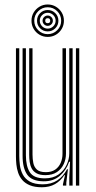

<svg xmlns="http://www.w3.org/2000/svg" viewBox="-20 -811 420 839"><path d="M163 7.3Q131.5 7.3 110.7 -1.3Q89.9 -9.9 77.6 -24.2Q65.3 -38.5 59.3 -56.3Q53.3 -74 51.5 -92.4Q49.7 -110.7 49.7 -127.2V-600H64.2V-129.7Q64.2 -110.2 67 -88.5Q69.9 -66.8 79.8 -48Q89.8 -29.2 110.5 -17.4Q131.2 -5.6 167.1 -5.6Q203.8 -5.6 230.1 -22.7Q256.4 -39.8 272.8 -71.2H276.8L269.7 -12.6V0H255L255 -5.6L264.1 -45.8H261.2Q244.7 -20.4 220.4 -6.5Q196.1 7.3 163 7.3ZM311.8 0V-600H326.3V0ZM178.4 -45.7Q154 -45.7 139.8 -53.7Q125.5 -61.7 118.6 -74.8Q111.8 -87.9 109.7 -103.5Q107.6 -119.2 107.6 -134.5V-600H122.1V-135.3Q122.1 -116.2 125.6 -98.6Q129.2 -81 141.5 -69.8Q153.8 -58.7 180.3 -58.7Q205 -58.7 221.1 -69.7Q237.2 -80.8 245.1 -99.1Q253.1 -117.4 253.1 -138.8V-600H268.3V-139.9Q268.3 -115.4 258.4 -93.9Q248.5 -72.3 228.6 -59Q208.7 -45.7 178.4 -45.7ZM170.7 -18.7Q119.5 -19.1 99.1 -47.5Q78.7 -75.9 78.7 -130.5V-600H93.2V-132.1Q93.2 -84.7 110.4 -58.2Q127.6 -31.6 175.4 -31.6Q211.6 -31.6 235.3 -48.3Q259.1 -64.9 270.9 -90.2Q282.7 -115.4 282.7 -141V-600H297.3V0H282.8V-35L286.1 -104.2H282.1Q269.9 -67.5 241.8 -43Q213.7 -18.4 170.7 -18.7ZM188.4 -649.7Q168.8 -649.7 152.7 -659.2Q136.6 -668.6 127.1 -684.8Q117.6 -700.9 117.6 -720.4Q117.6 -740.2 127.1 -756.2Q136.6 -772.2 152.7 -781.8Q168.8 -791.4 188.3 -791.4Q208.2 -791.4 224.2 -781.8Q240.2 -772.2 249.8 -756.2Q259.3 -740.2 259.3 -720.4Q259.3 -700.9 249.8 -684.8Q240.2 -668.6 224.2 -659.2Q208.2 -649.7 188.4 -649.7ZM188.3 -661.8Q212.8 -661.8 230 -679Q247.3 -696.2 247.3 -720.4Q247.3 -744.9 230 -762.1Q212.8 -779.3 188.3 -779.3Q164.2 -779.3 147 -762.1Q129.7 -744.9 129.7 -720.4Q129.7 -696.2 147 -679Q164.2 -661.8 188.3 -661.8ZM188.4 -673.8Q168.9 -673.8 155.3 -687.4Q141.8 -700.9 141.8 -720.5Q141.8 -740.1 155.3 -753.6Q168.9 -767.2 188.4 -767.2Q208 -767.2 221.6 -753.6Q235.2 -740.1 235.2 -720.5Q235.2 -700.9 221.6 -687.4Q208 -673.8 188.4 -673.8ZM188.4 -685.9Q202.8 -685.9 212.9 -696.1Q223.1 -706.3 223.1 -720.4Q223.1 -734.8 212.9 -745Q202.8 -755.1 188.4 -755.1Q174.3 -755.1 164.1 -745Q153.9 -734.8 153.9 -720.4Q153.9 -706.3 164.1 -696.1Q174.3 -685.9 188.4 -685.9ZM188.4 -698Q179.2 -698 172.6 -704.6Q166 -711.3 166 -720.5Q166 -729.8 172.6 -736.4Q179.2 -743.1 188.5 -743.1Q197.8 -743.1 204.4 -736.4Q211 -729.8 211 -720.4Q211 -711.3 204.4 -704.6Q197.8 -698 188.4 -698ZM188.5 -709.7Q199.4 -709.7 199.4 -720.5Q199.4 -731.4 188.5 -731.4Q177.6 -731.4 177.6 -720.5Q177.6 -709.7 188.5 -709.7Z"/></svg>

Font: Big Shoulders Inline Thin
Style: Regular
Weight: 100
Designer: Patric King
Foundry: XO Type Co
Version: Version 2.002